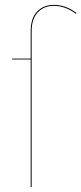

<svg xmlns="http://www.w3.org/2000/svg" viewBox="-20 -753 328 773"><path d="M196.8 -733.4Q244.6 -733.4 288.1 -700.7L286.1 -697.3Q242.2 -729.5 196.8 -729.5Q156.7 -729.5 132.1 -703.1Q107.4 -676.8 107.4 -627.4V0H103.5V-513.7H28.8V-517.1H103.5V-627.9Q103.5 -679.2 129.2 -706.3Q154.8 -733.4 196.8 -733.4Z"/></svg>

Font: Fira Sans Compressed Four
Style: Regular
Weight: 100
Width: 1
Designer: Carrois Corporate & Edenspiekermann AG
Foundry: Carrois Corporate GbR & Edenspiekermann AG
Version: Version 4.203;PS 004.203;hotconv 1.0.88;makeotf.lib2.5.64775